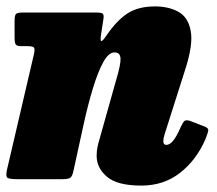

<svg xmlns="http://www.w3.org/2000/svg" viewBox="-30 -559 677 599"><path d="M43 -520H268.5Q287.5 -520 291.2 -515.8Q295 -511.5 292 -495L286 -456.5Q282 -432.5 285.8 -431Q289.5 -429.5 302 -448Q334 -495 367.5 -517Q401 -539 454 -539Q496 -539 526.5 -522.2Q557 -505.5 565 -462.5Q573 -419.5 547.5 -341L483.5 -140Q479.5 -127 479.5 -118.5Q479.5 -107 489 -107Q499 -107 509.8 -119.5Q520.5 -132 534.5 -164Q541 -178 545.8 -181.8Q550.5 -185.5 562.5 -182L606.5 -165Q620.5 -160 619.8 -152.5Q619 -145 611 -125Q583 -60 532 -20Q481 20 411 20Q336 20 303.8 -7.5Q271.5 -35 271.5 -73Q271.5 -87.5 274.2 -100.8Q277 -114 280.5 -125L332.5 -310Q347 -358 346 -376.8Q345 -395.5 327 -395.5Q309 -395.5 292.2 -365.2Q275.5 -335 259.8 -283.2Q244 -231.5 230 -167L199.5 -27.5Q196 -10 190 -5Q184 0 164 0H23.5Q-4 0 -8.2 -5.8Q-12.5 -11.5 -7.5 -32.5L76 -390.5Q79.5 -406.5 75.8 -410.8Q72 -415 55 -415H36Q22.5 -415 19 -420.5Q15.5 -426 15.5 -441V-493.5Q15.5 -511.5 20.2 -515.8Q25 -520 43 -520Z"/></svg>

Font: Besley* Narrow Fatface
Style: Italic
Weight: 900
Width: 4
Italic angle: -13°
Designer: Owen Earl
Foundry: indestructible type*
Version: Version 3.000; ttfautohint (v1.8.3)